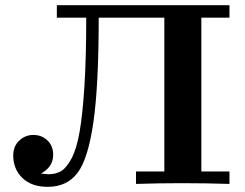

<svg xmlns="http://www.w3.org/2000/svg" viewBox="-20 -706 941 737"><path d="M30.8 -108.9Q30.8 -145 54 -166.5Q77.1 -188 107.9 -188Q140.1 -188 162.1 -167Q184.1 -146 184.1 -111.8Q184.1 -64.9 137.2 -40Q164.1 -37.1 165 -37.1Q193.8 -37.1 214.4 -49.1Q234.9 -61 254.4 -97.4Q273.9 -133.8 285.4 -199Q296.9 -264.2 304 -374Q311 -483.9 311 -638.2H198.2V-686H860.8V-638.2H752.9V-47.9H860.8V0Q770 -2.9 678.2 -2.9Q590.3 -2.9 502 0V-47.9H610.8V-638.2H358.9Q358.9 -377 338.4 -236.1Q317.9 -95.2 277.3 -42Q236.8 11.2 163.1 11.2Q101.1 11.2 65.9 -22.9Q30.8 -57.1 30.8 -108.9Z"/></svg>

Font: CMU Serif
Style: Bold
Weight: 700
Version: Version 0.7.0